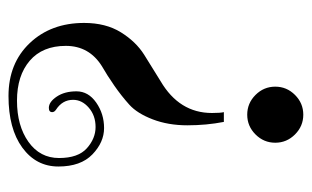

<svg xmlns="http://www.w3.org/2000/svg" viewBox="-161 -573 734 452"><g transform="rotate(-90 206.0 -347.0)"><path d="M115.5 -19.5Q96 -39 96 -66Q96 -93 115.5 -112.5Q135 -132 162 -132Q189 -132 208.5 -112.5Q228 -93 228 -66Q228 -39 208.5 -19.5Q189 0 162 0Q135 0 115.5 -19.5ZM168 -187H145Q137 -228 137 -273Q137 -318 151 -354.5Q165 -391 185.5 -409.5Q206 -428 230.5 -445Q255 -462 276 -474Q324 -504 324 -559Q324 -614 289 -644Q254 -674 195 -674Q136 -674 98 -647Q60 -620 60 -575Q60 -530 83 -509.5Q106 -489 133 -489Q160 -489 178.5 -505Q197 -521 197 -542Q197 -567 174 -582Q168 -586 168 -591Q168 -599 178 -599Q192 -599 204.5 -580.5Q217 -562 217 -534Q217 -506 190.5 -487.5Q164 -469 130.5 -469Q97 -469 68.5 -496.5Q40 -524 40 -576.5Q40 -629 84.5 -661.5Q129 -694 206 -694Q283 -694 330.5 -644Q378 -594 378 -516Q378 -465 356 -429.5Q334 -394 303 -374.5Q272 -355 241 -336Q166 -292 166 -215Q166 -195 168 -187Z"/></g></svg>

Font: Spirax
Style: Regular
Weight: 400
Designer: Brenda Gallo (gbrenda1987@gmail.com)
Foundry: Brenda Gallo
Version: Version 1.002